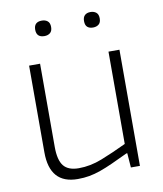

<svg xmlns="http://www.w3.org/2000/svg" viewBox="-83 -801 747 879"><g transform="rotate(-10 290.0 -361.5)"><path d="M171 -661Q134 -661 134 -697Q134 -733 171 -733Q187 -733 197.5 -724.5Q208 -716 208 -697Q208 -678 197.5 -669.5Q187 -661 171 -661ZM397 -661Q380 -661 370.5 -669.5Q361 -678 361 -697Q361 -715 370.5 -724Q380 -733 397 -733Q413 -733 423.5 -724.5Q434 -716 434 -697Q434 -678 423.5 -669.5Q413 -661 397 -661ZM208 10Q78 10 78 -137V-540H129V-153Q129 -92 150.5 -65Q172 -38 221 -38Q275 -38 329.5 -59.5Q384 -81 447 -111V-540H498V0H456L451 -67H447Q405 -47 373 -32.5Q341 -18 314 -8.5Q287 1 262 5.5Q237 10 208 10Z"/></g></svg>

Font: Encode Sans Normal
Style: ExtraLight
Weight: 200
Designer: Pablo Impallari, Andres Torresi
Foundry: Pablo Impallari, Andres Torresi
Version: Version 1.000; ttfautohint (v1.00) -l 8 -r 50 -G 200 -x 14 -